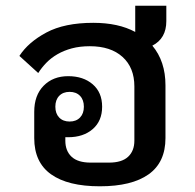

<svg xmlns="http://www.w3.org/2000/svg" viewBox="-20 -641 683 673"><path d="M563 -567Q563 -506 514 -481Q560 -426 560 -342V-157Q560 -72 501 -30Q442 12 330 12Q218 12 159 -30Q100 -72 100 -157V-249Q100 -307 133 -340.5Q166 -374 219 -374Q272 -374 305 -345.5Q338 -317 338 -267Q338 -217 305 -188.5Q272 -160 219 -160H209V-148Q209 -112 231 -91.5Q253 -71 298 -71H362Q407 -71 429 -91.5Q451 -112 451 -148V-338Q451 -404 409.5 -441.5Q368 -479 295 -479Q260 -479 232 -471.5Q204 -464 181.5 -451Q159 -438 142.5 -421Q126 -404 114 -385L48 -445Q79 -493 142.5 -527Q206 -561 307 -561Q395 -561 454 -529V-621H563ZM224 -215Q247 -215 260.5 -229Q274 -243 274 -267Q274 -291 260.5 -305Q247 -319 224 -319Q201 -319 187.5 -305Q174 -291 174 -267Q174 -243 187.5 -229Q201 -215 224 -215Z"/></svg>

Font: IBM Plex Sans Thai Looped Medium
Style: Regular
Weight: 500
Designer: Mike Abbink, Paul van der Laan, Pieter van Rosmalen, Ben Mitchell, Mark Frömberg
Foundry: Bold Monday
Version: Version 1.1